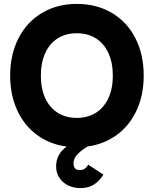

<svg xmlns="http://www.w3.org/2000/svg" viewBox="-20 -735 787 982"><path d="M557 -348Q557 -414.5 534.5 -463.5Q512 -512.5 470.5 -538.8Q429 -565 373 -565Q317 -565 275.5 -539Q234 -513 211.5 -464Q189 -415 189 -348Q189 -281.5 211.5 -232.8Q234 -184 275.5 -158Q317 -132 373 -132Q429 -132 470.5 -158.2Q512 -184.5 534.5 -233.2Q557 -282 557 -348ZM373 -715Q474 -715 551.8 -669.2Q629.5 -623.5 672.2 -540.2Q715 -457 715 -348Q715 -250 679.5 -172.2Q644 -94.5 579.2 -46.2Q514.5 2 429 14Q399.5 30.5 377.8 52.5Q356 74.5 356 100Q356 135 388 135Q416 135 431 107L509 158Q489.5 189.5 461.5 208.2Q433.5 227 392 227Q356.5 227 328 213Q299.5 199 283.2 173.8Q267 148.5 267 116Q267 54.5 320.5 14.5Q234 3 168.8 -45.2Q103.5 -93.5 67.8 -171.5Q32 -249.5 32 -348Q32 -456.5 75 -540Q118 -623.5 195.5 -669.2Q273 -715 373 -715Z"/></svg>

Font: HK Grotesk Black
Style: Regular
Weight: 900
Designer: Alfredo Marco Pradil
Foundry: Hanken Design Co.
Version: Version 3.001